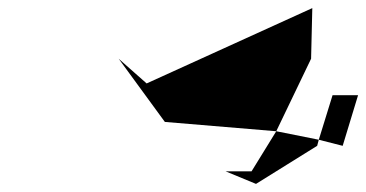

<svg xmlns="http://www.w3.org/2000/svg" viewBox="-20 -735 904 474"><path d="M273 -590 387 -434 662 -411 748 -590 751 -715 342 -529ZM537 -312 612 -281 763 -375 767 -390 662 -411 601 -312ZM767 -390 826 -375 864 -500H801Z"/></svg>

Font: bitstorm
Style: maxextobl
Weight: 400
Version: Version 0.2